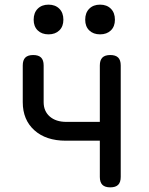

<svg xmlns="http://www.w3.org/2000/svg" viewBox="-20 -797 640 827"><path d="M455 10Q432 10 421 -1Q410 -12 410 -35V-191H263Q178 -191 128 -236Q78 -281 78 -357V-515Q78 -538 89 -549Q100 -560 123 -560Q146 -560 157 -549Q168 -538 168 -515V-357Q168 -318 194.5 -295Q221 -272 266 -272H410V-515Q410 -538 421 -549Q432 -560 455 -560Q478 -560 489 -549Q500 -538 500 -515V-35Q500 -12 489 -1Q478 10 455 10ZM411 -649Q382 -649 364.5 -666Q347 -683 347 -712Q347 -742 364.5 -759.5Q382 -777 411 -777Q440 -777 457.5 -759.5Q475 -742 475 -712Q475 -683 457.5 -666Q440 -649 411 -649ZM189 -649Q160 -649 142.5 -666Q125 -683 125 -712Q125 -742 142.5 -759.5Q160 -777 189 -777Q218 -777 235.5 -759.5Q253 -742 253 -712Q253 -683 235.5 -666Q218 -649 189 -649Z"/></svg>

Font: Maple Mono NF CN
Style: Regular
Weight: 400
Monospace: yes
Designer: subframe7536
Version: Version 7.000